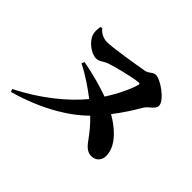

<svg xmlns="http://www.w3.org/2000/svg" viewBox="-161 -1018 1322 1322"><g transform="rotate(45 500.0 -357.5)"><path d="M270 -446C350 -406 424 -354 482 -309C392 -200 247 -78 58 17L67 37C296 -27 464 -130 568 -233C618 -185 644 -151 677 -106C711 -59 735 -41 771 -41C811 -41 842 -70 842 -113C842 -152 829 -187 806 -219C778 -259 729 -304 662 -342C712 -407 755 -474 786 -528C807 -565 855 -580 855 -617C855 -667 738 -752 689 -752C661 -752 649 -724 615 -718C539 -705 352 -673 291 -673C264 -673 225 -685 200 -719L185 -713C182 -682 180 -671 186 -645C198 -595 267 -540 318 -540C348 -540 365 -561 399 -574C432 -587 601 -631 646 -631C652 -631 655 -627 653 -620C641 -570 599 -480 545 -396C473 -422 379 -448 280 -467Z"/></g></svg>

Font: Noto Serif SC Black
Style: Regular
Weight: 900
Designer: Ryoko NISHIZUKA 西塚涼子 (kana & ideographs); Frank Grießhammer (Latin, Greek & Cyrillic); Wenlong ZHANG 张文龙 (bopomofo); San
Foundry: Adobe
Version: Version 2.001;hotconv 1.1.0;makeotfexe 2.6.0